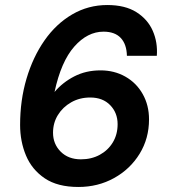

<svg xmlns="http://www.w3.org/2000/svg" viewBox="-20 -732 673 764"><path d="M292 12Q209 12 158 -22.5Q107 -57 83.5 -113Q60 -169 60 -235Q60 -333 85.5 -419Q111 -505 157 -571Q203 -637 267 -674.5Q331 -712 407 -712Q478 -712 523 -683.5Q568 -655 588 -609Q608 -563 604 -510H485Q484 -556 460.5 -581Q437 -606 392 -606Q328 -606 275.5 -546.5Q223 -487 197 -366Q229 -404 275.5 -428Q322 -452 380 -452Q435 -452 479 -427Q523 -402 548 -357.5Q573 -313 573 -257Q573 -181 535.5 -120Q498 -59 434 -23.5Q370 12 292 12ZM302 -98Q344 -98 377 -116Q410 -134 429 -165.5Q448 -197 448 -238Q448 -283 418.5 -313.5Q389 -344 339 -344Q297 -344 263.5 -325Q230 -306 210.5 -274.5Q191 -243 191 -204Q191 -159 221.5 -128.5Q252 -98 302 -98Z"/></svg>

Font: DeepMind Sans
Style: Bold Italic
Weight: 700
Italic angle: -10°
Designer: Jonny Pinhorn / Modifications: Colophon Foundry
Foundry: Colophon Foundry
Version: Version 1.002; ttfautohint (v1.8.2)